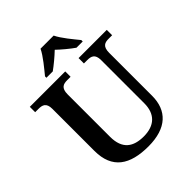

<svg xmlns="http://www.w3.org/2000/svg" viewBox="-253 -1082 1242 1242"><g transform="rotate(-45 368.0 -460.5)"><path d="M225 -771H283C314 -793 361 -832 391 -861C421 -832 468 -793 500 -771H557V-784C526 -822 472 -886 451 -931H331C310 -886 256 -822 225 -784ZM378 10C546 10 626 -72 626 -205V-598C626 -657 654 -665 688 -665H720V-714H462V-665H493C527 -665 556 -657 556 -602V-207C556 -109 501 -57 402 -57C309 -57 246 -96 246 -210V-598C246 -657 275 -665 309 -665H340V-714H16V-665H47C81 -665 110 -657 110 -602V-217C110 -54 210 10 378 10Z"/></g></svg>

Font: Noto Serif Semi
Style: Regular
Weight: 600
Designer: Monotype Design Team
Foundry: Monotype Imaging Inc.
Version: Version 1.002